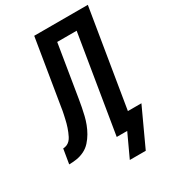

<svg xmlns="http://www.w3.org/2000/svg" viewBox="-253 -840 971 1095"><g transform="rotate(-30 232.5 -292.0)"><path d="M271 151 341 0H272L377 -639H249L193 -296Q189 -271 184 -245.5Q179 -220 173 -195Q167 -170 157.5 -145Q148 -120 134.5 -96.5Q121 -73 102.5 -52.5Q84 -32 59.5 -20Q35 -8 9.5 -4Q-16 0 -41 0L-25 -96Q-13 -96 -1 -101Q11 -106 20 -115.5Q29 -125 35 -137Q41 -149 46 -161Q51 -173 55 -185Q59 -197 62.5 -209.5Q66 -222 68.5 -234Q71 -246 74 -258.5Q77 -271 79 -283Q81 -295 83 -308L153 -735H506L401 -96H490L376 151Z"/></g></svg>

Font: Iosevka Term Curly Oblique
Style: Bold
Weight: 700
Italic angle: -9°
Designer: Belleve Invis
Foundry: Belleve Invis
Version: Version 32.3.0